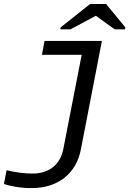

<svg xmlns="http://www.w3.org/2000/svg" viewBox="-50 -733 670 960"><path d="M106 207.5Q67.4 207.5 29.1 201.2Q-9.3 194.8 -30.3 186.5L-17.1 118.2Q52.7 134.8 112.8 134.8Q174.8 134.8 214.8 102.8Q254.9 70.8 266.6 12.2L358.4 -459H159.7L172.9 -528.3H459.5L354.5 13.7Q336.9 104.5 272 156Q207 207.5 106 207.5ZM576.7 -596.2 574.7 -586.4H523.4L429.7 -653.8H428.7L302.2 -586.4H251.5L253.4 -596.2L400.4 -712.9H480.5Z"/></svg>

Font: Liberation Mono
Style: Italic
Weight: 400
Italic angle: -12°
Monospace: yes
Designer: Steve Matteson
Foundry: Ascender Corporation
Version: Version 2.1.5